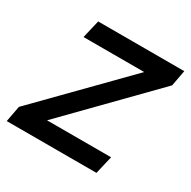

<svg xmlns="http://www.w3.org/2000/svg" viewBox="-156 -662 780 784"><g transform="rotate(30 234.0 -269.5)"><path d="M-29 0H394L414 -85H112L483 -464L497 -539H91L71 -454H357L-15 -75Z"/></g></svg>

Font: Plus Jakarta Text
Style: Italic
Weight: 400
Italic angle: -12°
Designer: Gumpita Rahayu
Foundry: Tokotype Studio
Version: Version 1.000;hotconv 1.0.109;makeotfexe 2.5.65596